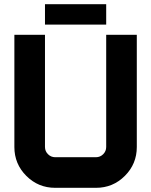

<svg xmlns="http://www.w3.org/2000/svg" viewBox="-20 -899 724 919"><path d="M48.8 -195.3V-732.4H195.3V-195.3Q195.3 -175.3 209.7 -160.9Q224.1 -146.5 244.1 -146.5H439.5Q459.5 -146.5 473.9 -160.9Q488.3 -175.3 488.3 -195.3V-732.4H634.8V-195.3Q634.8 -114.3 577.6 -57.1Q520.5 0 439.5 0H244.1Q163.1 0 106 -57.1Q48.8 -114.3 48.8 -195.3ZM488.3 -781.2H195.3V-878.9H488.3Z"/></svg>

Font: Audex
Style: Regular
Weight: 400
Designer: GGBotNet
Foundry: GGBotNet
Version: 1.00